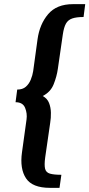

<svg xmlns="http://www.w3.org/2000/svg" viewBox="-20 -759 431 926"><path d="M221 147Q136 147 105.5 101Q75 55 86 -24L108 -183Q112 -212 101 -239Q90 -266 55 -266L63 -327Q89 -327 104.5 -340.5Q120 -354 128.5 -375Q137 -396 140 -416L161 -569Q171 -642 212 -690.5Q253 -739 332 -739H391L383 -677Q349 -677 328.5 -670Q308 -663 298 -645Q288 -627 283 -593L259 -427Q254 -391 239 -353Q224 -315 186 -296Q208 -284 216.5 -262.5Q225 -241 225.5 -215.5Q226 -190 222 -166L198 0Q193 37 197.5 55Q202 73 221 78.5Q240 84 276 84L267 147Z"/></svg>

Font: Rosario Light
Style: Bold Italic
Weight: 700
Italic angle: -8.05°
Version: Version 1.101; ttfautohint (v1.8.1.43-b0c9)